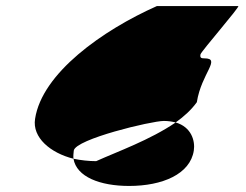

<svg xmlns="http://www.w3.org/2000/svg" viewBox="-20 -722 813 635"><path d="M96 -329C86 -267 147 -216 223 -197C222 -205 223 -215 224 -224C230 -262 481 -322 522 -322C536 -322 549 -320 561 -317C589 -337 613 -359 631 -384C646 -480 713 -529 656 -529C645 -529 641 -531 643 -542C645 -552 776 -702 768 -702H499C319 -622 119 -480 96 -329ZM223 -197C233 -137 311 -107 407 -107C517 -107 609 -146 621 -224C626 -256 613 -302 561 -317C476 -259 369 -221 298 -189C274 -189 247 -192 223 -197Z"/></svg>

Font: Ampere
Style: SCExtIta
Weight: 400
Version: Version 1